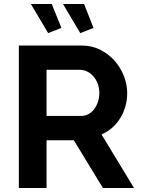

<svg xmlns="http://www.w3.org/2000/svg" viewBox="-20 -937 705 957"><path d="M294 -917H399L446 -798L380 -772ZM134 -917H238L286 -798L220 -772ZM74 0V-710H388Q437 -710 478.5 -689.5Q520 -669 550 -635.5Q580 -602 597 -559.5Q614 -517 614 -474Q614 -405 579.5 -348.5Q545 -292 486 -267L648 0H493L348 -238H212V0ZM212 -359H385Q404 -359 420.5 -368Q437 -377 449 -392.5Q461 -408 468 -429Q475 -450 475 -474Q475 -499 467 -520Q459 -541 445.5 -556.5Q432 -572 414.5 -580.5Q397 -589 379 -589H212Z"/></svg>

Font: IngvarSans
Style: Bold
Weight: 700
Version: Version 3.000